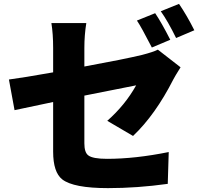

<svg xmlns="http://www.w3.org/2000/svg" viewBox="-20 -898 1040 990"><path d="M888 -702Q846 -788 809 -840L903 -878Q944 -818 982 -742ZM763 -653Q708 -760 686 -792L780 -830Q812 -783 858 -693ZM415 -555Q622 -593 713 -615Q771 -630 794 -642L911 -551Q881 -503 874 -489Q781 -306 666 -197L533 -275Q625 -356 682 -458L415 -405V-159Q415 -112 435 -97Q458 -79 532 -79Q677 -79 850 -114L845 50Q687 72 537 72Q359 72 301 27Q254 -10 254 -116V-372Q100 -340 55 -330L26 -488Q96 -497 254 -525V-651Q254 -723 245 -779H425Q415 -717 415 -651Z"/></svg>

Font: Source Han Sans CN Heavy
Style: Bold
Weight: 900
Designer: Ryoko NISHIZUKA (kana & ideographs); Paul D. Hunt (Latin, Greek & Cyrillic); Wenlong ZHANG (bopomofo); Sandoll Communica
Foundry: Adobe Systems Incorporated
Version: Version 1.000;PS 1;hotconv 1.0.78;makeotf.lib2.5.61930